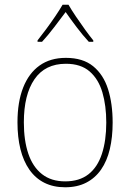

<svg xmlns="http://www.w3.org/2000/svg" viewBox="-20 -783 552 813"><path d="M457 -264Q457 -202 445 -151.5Q433 -101 408 -65Q383 -29 345 -9.5Q307 10 256 10Q206 10 168 -9Q130 -28 104.5 -64.5Q79 -101 66.5 -151.5Q54 -202 54 -265Q54 -351 78 -412Q102 -473 147.5 -505.5Q193 -538 259 -538Q331 -538 374.5 -502.5Q418 -467 437.5 -405.5Q457 -344 457 -264ZM81 -265Q81 -188 100 -132Q119 -76 158 -45.5Q197 -15 256 -15Q316 -15 354.5 -45Q393 -75 411.5 -131.5Q430 -188 430 -264Q430 -336 413.5 -392Q397 -448 359.5 -480.5Q322 -513 259 -513Q171 -513 126 -447.5Q81 -382 81 -265ZM270 -763Q282 -742 301.5 -713Q321 -684 341 -656.5Q361 -629 375 -612V-606H356Q331 -633 304.5 -668Q278 -703 258 -732Q237 -704 210 -668.5Q183 -633 158 -606H139V-612Q155 -632 175 -659Q195 -686 214 -714Q233 -742 245 -763Z"/></svg>

Font: Noto Sans Khmer SemiCondensed Thin
Style: Regular
Weight: 250
Width: 4
Designer: Danh Hong and the Monotype Design Team
Foundry: Monotype Imaging Inc.
Version: Version 2.004